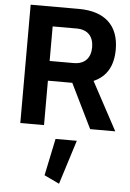

<svg xmlns="http://www.w3.org/2000/svg" viewBox="-66 -757 777 1146"><g transform="rotate(5 322.5 -184.0)"><path d="M241.7 297.9 332 340.8 415.5 76.2H288.1ZM212.4 -266.1H358.4L488.8 0H639.2L483.9 -288.6C561 -321.8 599.6 -388.2 599.6 -487.3C599.6 -629.9 515.6 -709 359.4 -709H70.3V0H212.4ZM356 -591.3C424.3 -591.3 458 -550.8 458 -487.8C458 -424.8 423.8 -384.3 356 -384.3H212.4V-591.3Z"/></g></svg>

Font: Estedad Bold
Style: Regular
Weight: 700
Designer: Amin Abedi
Version: Version 7.3